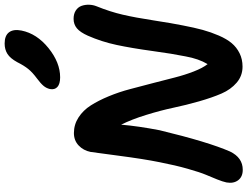

<svg xmlns="http://www.w3.org/2000/svg" viewBox="-139 -895 1062 824"><g transform="rotate(-90 392.0 -483.0)"><path d="M472.2 -755.9Q443.8 -755.9 430.9 -767.6Q418 -779.3 421.9 -799.8Q425.3 -814.9 435.5 -827.1Q445.8 -839.4 466.8 -855Q493.2 -874.5 507.8 -892.6Q522.5 -910.6 537.1 -939.9Q553.7 -970.2 572.8 -982.2Q591.8 -994.1 617.2 -994.1Q651.4 -994.1 665.5 -975.1Q679.7 -956.1 672.9 -921.9Q659.7 -856 597.7 -805.9Q535.6 -755.9 472.2 -755.9ZM75.2 27.8Q45.4 27.8 30.5 8.1Q15.6 -11.7 21 -42Q24.4 -58.1 33.9 -81.8Q43.5 -105.5 54 -130.4Q64.5 -155.3 79.6 -208.3Q94.7 -261.2 107.9 -329.1Q121.6 -396.5 136 -506.8Q150.4 -617.2 151.9 -625Q158.2 -656.2 179.7 -676.5Q201.2 -696.8 232.9 -696.8Q269.5 -696.8 300 -677Q330.6 -657.2 351.6 -624.3Q372.6 -591.3 390.9 -547.1Q409.2 -502.9 421.6 -455.6Q434.1 -408.2 447.3 -357.7Q460.4 -307.1 471.4 -263.9Q482.4 -220.7 497.3 -182.4Q512.2 -144 528.8 -123Q551.8 -161.1 562 -217.8Q573.2 -272.5 585.2 -360.4Q597.2 -448.2 611.1 -513.4Q625 -578.6 650.9 -637.2Q665.5 -669.9 682.6 -684.1Q699.7 -698.2 723.1 -698.2Q744.6 -698.2 759 -688.7Q773.4 -679.2 778.8 -664.1Q784.2 -648.9 783.7 -631.8Q783.2 -614.7 776.9 -599.1Q753.4 -541 741 -487.3Q728.5 -433.6 716.3 -354Q704.1 -274.4 694.8 -229Q685.5 -180.2 675.8 -144.5Q666 -108.9 651.4 -75Q636.7 -41 618.9 -19.8Q601.1 1.5 575.4 14.2Q549.8 26.9 518.1 26.9Q478.5 26.9 449.2 1.7Q419.9 -23.4 402.6 -63.2Q385.3 -103 369.1 -159.4Q353 -215.8 341.6 -270Q330.1 -324.2 310.8 -386.7Q291.5 -449.2 269 -494.1Q262.7 -420.4 245.1 -329.1Q194.8 -120.6 153.8 -26.9Q127.4 27.8 75.2 27.8Z"/></g></svg>

Font: Shantell Sans Bouncy
Style: Italic
Weight: 600
Italic angle: -11.31°
Designer: Stephen Nixon, Anya Danilova, Shantell Martin
Foundry: Arrow Type
Version: Version 1.006;[9816181b4]